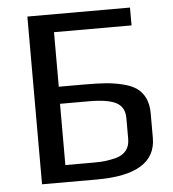

<svg xmlns="http://www.w3.org/2000/svg" viewBox="-49 -694 668 740"><g transform="rotate(-5 285.0 -324.5)"><path d="M84 -649H481V-580H181V-369H278Q330 -369 363 -366.5Q396 -364 428 -356Q461 -348 481 -334Q501 -320 513 -296Q525 -271 525 -237V-141Q525 0 296 0H84ZM289 -66Q317 -66 334 -68Q351 -70 376 -76Q402 -83 416 -100.5Q430 -118 430 -145V-226Q430 -268 398 -285.5Q366 -303 291 -303H180V-66Z"/></g></svg>

Font: Play
Style: Regular
Weight: 400
Designer: Jonas Hecksher (Cyrillic expansion: Cyreal)
Foundry: Jonas Hecksher, Playtype, e-types AS
Version: Version 2.101; ttfautohint (v1.5.65-e2d9)